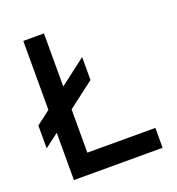

<svg xmlns="http://www.w3.org/2000/svg" viewBox="-128 -804 837 908"><g transform="rotate(-20 290.5 -350.0)"><path d="M89.8 0V-237.8L20 -185.1V-299.8L89.8 -353V-700.2H193.8V-433.1L325.2 -533.2V-418L193.8 -317.9V-100.1H536.1V0Z"/></g></svg>

Font: Overpass
Style: Regular
Weight: 400
Designer: Delve Withrington
Foundry: Delve Fonts
Version: Version 1.001